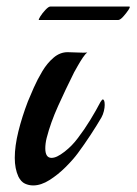

<svg xmlns="http://www.w3.org/2000/svg" viewBox="-20 -559 416 585"><path d="M81 6Q68 6 56 0.5Q44 -5 36 -21Q25 -45 25 -78Q25 -114 36 -158.5Q47 -203 65 -250Q72 -267 83 -292Q94 -317 109 -342Q124 -367 143.5 -383.5Q163 -400 186 -400Q197 -400 217 -399Q237 -398 246 -399Q240 -395 232 -383Q224 -371 217 -358.5Q210 -346 206 -339Q180 -287 157 -236Q134 -185 122 -138Q120 -130 119 -122Q118 -114 118 -107Q118 -78 137 -78Q145 -78 154.5 -82.5Q164 -87 177 -97Q200 -115 217 -138Q237 -164 255 -193.5Q273 -223 286 -248Q291 -256 293 -256Q299 -256 299 -239Q299 -231 296.5 -220.5Q294 -210 289 -201Q275 -177 256 -148Q237 -119 217 -92Q203 -73 180 -50Q157 -27 131 -10.5Q105 6 81 6ZM99 -498Q96 -498 102.5 -508.5Q109 -519 118.5 -529Q128 -539 133 -539H374Q378 -539 371.5 -529Q365 -519 355.5 -508.5Q346 -498 340 -498Z"/></svg>

Font: Playball
Style: Regular
Weight: 400
Designer: Robert E. Leuschke
Foundry: Robert E. Leuschke
Version: Version 1.010